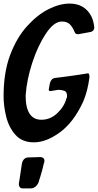

<svg xmlns="http://www.w3.org/2000/svg" viewBox="-37 -769 546 1071"><path d="M152 25Q87 25 50 -16Q13 -57 -2 -116.5Q-17 -176 -17 -232Q-17 -365 19.5 -462Q56 -559 114 -623Q172 -687 234 -718Q296 -749 351 -749Q410 -749 446 -714Q482 -679 488 -622L489 -615Q489 -608 484.5 -601Q480 -594 470 -591L399 -578Q392 -578 386.5 -581Q381 -584 377 -595Q369 -616 353.5 -632.5Q338 -649 308 -649Q264 -649 219 -581.5Q174 -514 143 -419Q112 -324 106 -236Q106 -101 194 -101Q244 -101 283 -138Q322 -175 334 -221V-220L335 -224V-222Q337 -228 337 -234Q337 -257 322 -262.5Q307 -268 288 -268L245 -261Q235 -261 235 -268Q235 -274 236 -275L241 -303Q247 -330 269 -334Q360 -345 403 -352L454 -360Q462 -360 462 -338Q452 -260 427 -202Q374 -87 297.5 -31Q221 25 152 25ZM132 282H91Q79 282 73.5 275Q68 268 68 259Q68 253 72 232L85 145Q92 109 123 109L163 108Q182 108 189 107Q211 109 211 128Q211 134 207 145Q199 181 188 216L179 244H180Q165 282 132 282Z"/></svg>

Font: Bangerz
Style: Regular
Weight: 400
Designer: vernon adams
Foundry: Vernon Adams
Version: Version 2.10;February 7, 2025;FontCreator 13.0.0.2683 64-bit